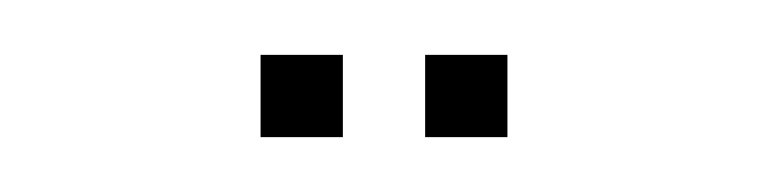

<svg xmlns="http://www.w3.org/2000/svg" viewBox="-20 -690 280 70"><path d="M135 -640V-670H165V-640ZM75 -640V-670H105V-640Z"/></svg>

Font: Big Shoulders Stencil Display Thin
Style: Regular
Weight: 100
Designer: Patric King
Foundry: XO Type Co
Version: Version 1.000